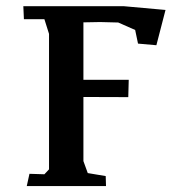

<svg xmlns="http://www.w3.org/2000/svg" viewBox="-20 -532 617 627"><path d="M366.2 -458.5 307.1 -460 252.4 -459V-271.5H400.4L398.9 -214.8L252.4 -215.3V-5.9L266.6 33.2L325.2 43L326.2 75.7H67.4L76.2 35.6L125 37.1L140.1 21V-421.4L125 -469.2H58.1L56.2 -511.7H384.8L520.5 -499.5L490.7 -384.3L430.7 -389.6L421.4 -434.1Z"/></svg>

Font: Panteley
Style: Regular
Weight: 500
Designer: Kalashnikov Yuriy
Foundry: Øêîëà ïàâà èìåíè ñâÿòîãî àâíîàïîñòîëüíîãî Âëàäèìèà
Version: Version 1.80 April 12, 2018